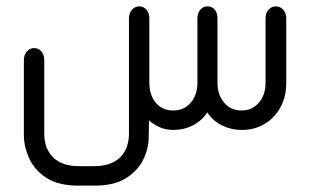

<svg xmlns="http://www.w3.org/2000/svg" viewBox="-20 -408 973 603"><path d="M631 -55Q614 -29 586 -14.5Q558 0 526 0H523Q501 0 481.5 -8.5Q462 -17 448 -30L447 23Q447 59 429.5 94Q412 129 375 152Q338 175 278 175H226Q164 175 126.5 151Q89 127 72 90Q55 53 55 16V-219Q55 -236 64.5 -246.5Q74 -257 87 -257Q101 -257 110 -246.5Q119 -236 119 -219V16Q119 28 123 44.5Q127 61 138.5 77Q150 93 172 103.5Q194 114 231 114H272Q309 114 331.5 103.5Q354 93 365.5 77Q377 61 381 44.5Q385 28 385 16V-350Q385 -367 394.5 -377.5Q404 -388 417 -388Q431 -388 440 -377.5Q449 -367 449 -350V-149Q449 -109 469.5 -85Q490 -61 524 -61Q558 -61 579 -85.5Q600 -110 600 -148V-350Q600 -367 609 -377.5Q618 -388 632 -388Q646 -388 654.5 -377.5Q663 -367 663 -350V-148Q663 -110 684 -85.5Q705 -61 739 -61Q772 -61 793 -85.5Q814 -110 814 -148V-350Q814 -367 823.5 -377.5Q833 -388 846 -388Q860 -388 869.5 -377.5Q879 -367 879 -350V-148Q879 -104 860.5 -70.5Q842 -37 810.5 -18.5Q779 0 741 0H737Q707 0 678.5 -13.5Q650 -27 631 -55Z"/></svg>

Font: Beiruti
Style: Regular
Weight: 400
Designer: Arlette Boutros
Foundry: Boutros
Version: Version 1.41